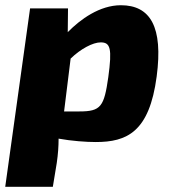

<svg xmlns="http://www.w3.org/2000/svg" viewBox="-36 -529 661 734"><path d="M426 -509C345 -509 271 -455 223 -406L224 -497H79L-16 185H166L181 94C186 60 188 30 188 1C238 10 293 14 330 14C449 14 535 -24 563 -237C588 -426 539 -509 426 -509ZM378 -234C362 -122 350 -103 268 -103H209L234 -305C272 -342 319 -367 349 -367C386 -367 393 -344 378 -234Z"/></svg>

Font: Exo 2 Extra Bold
Style: Italic
Weight: 800
Italic angle: -8°
Designer: Natanael Gama
Version: Version 1.001;PS 001.001;hotconv 1.0.88;makeotf.lib2.5.64775